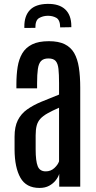

<svg xmlns="http://www.w3.org/2000/svg" viewBox="-20 -951 487 978"><path d="M181.2 6.3Q113.3 6.3 84 -45.7Q54.7 -97.7 54.2 -189V-254.9Q54.2 -305.7 70.8 -338.6Q87.4 -371.6 117.9 -393.3Q148.4 -415 189.9 -432.4Q231.4 -449.7 280.8 -469.2V-527.3Q280.8 -572.3 277.8 -599.9Q274.9 -627.4 263.4 -640.4Q252 -653.3 226.6 -653.3Q201.7 -653.3 189.2 -640.4Q176.8 -627.4 172.9 -599.6Q168.9 -571.8 168.9 -527.8V-501H63.5V-522Q63.5 -569.8 69.8 -609.9Q76.2 -649.9 93.5 -679.2Q110.8 -708.5 143.6 -724.9Q176.3 -741.2 229 -741.2Q278.3 -741.2 309.6 -725.8Q340.8 -710.4 357.9 -680.7Q375 -650.9 381.8 -606.7Q388.7 -562.5 388.7 -504.4V0H281.7V-65.4Q276.9 -49.3 263.9 -32.7Q251 -16.1 230.5 -4.9Q210 6.3 181.2 6.3ZM212.9 -78.1Q238.8 -78.1 257.1 -95.2Q275.4 -112.3 280.8 -129.4V-402.3Q245.1 -386.7 221.9 -373.5Q198.7 -360.4 185.5 -345.9Q172.4 -331.5 167 -311.5Q161.6 -291.5 161.6 -261.2V-190.4Q161.6 -130.9 172.1 -104.5Q182.6 -78.1 212.9 -78.1ZM104 -808.6V-814.9Q103.5 -869.6 132.3 -899.9Q161.1 -930.2 222.2 -931.2Q281.2 -932.1 312 -903.3Q342.8 -874.5 343.3 -819.8V-812.5L286.6 -811.5Q286.1 -849.6 266.6 -860.4Q247.1 -871.1 222.2 -870.6Q198.2 -870.1 179 -858.9Q159.7 -847.7 160.2 -809.1Z"/></svg>

Font: Antonio Medium
Style: Regular
Weight: 500
Designer: Vernon Adams
Foundry: Vernon Adams
Version: Version 1.002